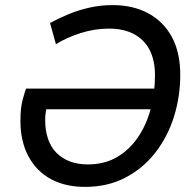

<svg xmlns="http://www.w3.org/2000/svg" viewBox="-20 -721 766 752"><path d="M60 -248Q60 -299 69 -331.5Q78 -364 82 -374H620L603 -293H141L173 -338Q168 -322 162.5 -299Q157 -276 157 -250Q157 -210 168 -177.5Q179 -145 200.5 -123Q222 -101 253 -89Q284 -77 324 -77Q389 -77 438 -105.5Q487 -134 520.5 -183.5Q554 -233 570.5 -295.5Q587 -358 587 -426Q587 -485 566 -525.5Q545 -566 504.5 -587.5Q464 -609 407 -609Q351 -609 296 -591.5Q241 -574 199 -548L176 -631Q211 -650 250 -666Q289 -682 332 -691.5Q375 -701 421 -701Q501 -701 560.5 -669Q620 -637 653 -576.5Q686 -516 686 -428Q686 -343 661.5 -264.5Q637 -186 589 -124Q541 -62 471.5 -25.5Q402 11 313 11Q235 11 178.5 -20Q122 -51 91 -109.5Q60 -168 60 -248Z"/></svg>

Font: Radio Canada
Style: Italic
Weight: 400
Italic angle: -12°
Designer: Charles Daoud, Etienne Aubert Bonn, Alexandre Saumier Demers, Jacques Le Bailly
Foundry: Radio-Canada
Version: Version 2.104;gftools[0.9.28.dev5+ged2979d]